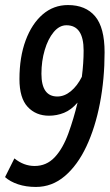

<svg xmlns="http://www.w3.org/2000/svg" viewBox="-21 -730 436 760"><path d="M248 -710Q318 -710 355.5 -665.5Q393 -621 393 -523Q393 -417 374.5 -321Q356 -225 321 -150.5Q286 -76 235.5 -33Q185 10 121 10Q82 10 50.5 -0.5Q19 -11 -1 -29L36 -103Q73 -73 116 -73Q163 -73 195.5 -107.5Q228 -142 250 -203Q271 -261 286 -324Q261 -295 232.5 -283.5Q204 -272 173 -272Q121 -272 88.5 -307Q56 -342 56 -417Q56 -504 80.5 -570Q105 -636 148 -673Q191 -710 248 -710ZM143 -438Q143 -348 206 -348Q234 -348 259.5 -369Q285 -390 303 -426Q310 -480 310 -530Q310 -630 242 -630Q214 -630 191.5 -603Q169 -576 156 -532Q143 -488 143 -438Z"/></svg>

Font: Georama Condensed Medium
Style: Italic
Weight: 500
Width: 3
Italic angle: -9°
Designer: Jean-Baptiste Levee
Foundry: Production Type
Version: Version 1.000